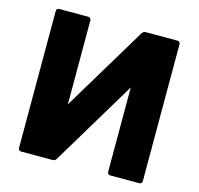

<svg xmlns="http://www.w3.org/2000/svg" viewBox="-115 -895 1095 1059"><g transform="rotate(15 432.5 -365.0)"><path d="M588 24V-456L296 30Q290 42 275 42H96Q79 42 79 24V-754Q79 -772 96 -772H259Q277 -772 277 -754V-276L568 -760Q576 -772 589 -772H769Q786 -772 786 -754V24Q786 42 769 42H605Q588 42 588 24Z"/></g></svg>

Font: LINE Seed JP_TTF ExtraBold
Style: Regular
Weight: 800
Designer: LY Corporation & Fontrix & Fontworks
Version: Version 1.015